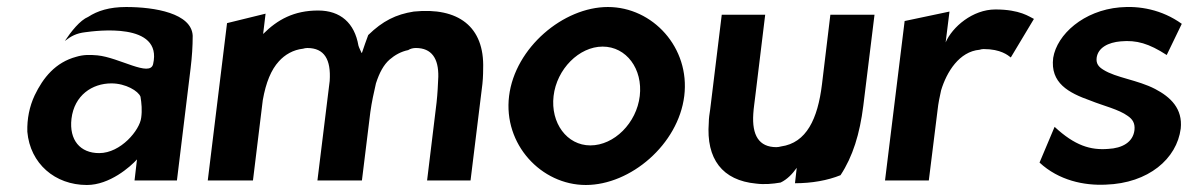

<svg xmlns="http://www.w3.org/2000/svg" viewBox="-20 -515 3412 548"><path d="M232 -467C208 -457 183 -425 165 -398C183 -412 198 -420 223 -423C253 -427 445 -453 417 -332C408 -294 320 -351 258 -357C236 -359 218 -359 198 -353C138 -337 103 -293 79 -243C64 -211 57 -176 58 -139C66 -48 137 13 228 13C293 13 352 -39 371 -60L364 0H485L524 -320C528 -353 530 -383 530 -413C527 -477 422 -495 340 -495C292 -495 258 -484 232 -467ZM263 -78C209 -78 177 -115 184 -176C192 -243 243 -277 298 -277C339 -277 375 -255 381 -239C384 -221 386 -200 383 -179C379 -144 325 -78 263 -78Z M731 -418 738 -476 628 -449 573 0H702L730 -229C739 -280 754 -316 776 -340C793 -359 817 -373 845 -376C848 -377 853 -378 857 -378C906 -378 925 -345 921 -284L886 0H1013L1037 -195C1041 -224 1047 -251 1053 -277C1063 -308 1075 -330 1092 -345C1107 -358 1125 -368 1145 -372C1151 -376 1159 -378 1167 -378C1212 -378 1232 -348 1231 -296C1230 -274 1229 -249 1226 -222L1199 0H1323L1355 -260C1358 -281 1359 -300 1359 -319C1363 -439 1288 -495 1161 -482C1110 -474 1072 -455 1031 -415C1025 -399 1019 -382 1013 -364H1012C1009 -371 1005 -378 1003 -385C992 -449 952 -485 888 -485C819 -485 772 -459 731 -418Z M1560 -241C1569 -318 1633 -382 1700 -382C1768 -382 1815 -318 1806 -241C1797 -164 1733 -100 1665 -100C1598 -100 1551 -164 1560 -241ZM1433 -241C1416 -103 1525 13 1652 13C1780 13 1916 -103 1933 -241C1950 -379 1843 -495 1715 -495C1588 -495 1450 -379 1433 -241Z M2040 -473 2007 -203C2005 -190 2003 -177 2003 -165C1995 -61 2042 0 2138 9C2161 12 2185 10 2208 6C2227 -3 2242 -19 2254 -36L2249 8C2297 8 2342 0 2379 -15C2414 -68 2434 -133 2444 -213L2476 -473H2350L2326 -274C2314 -176 2282 -107 2209 -97C2205 -96 2201 -95 2196 -95C2146 -95 2126 -129 2130 -190C2131 -207 2134 -225 2136 -243L2164 -473Z M2931 -461C2918 -467 2892 -488 2821 -488C2756 -488 2698 -438 2679 -394L2690 -482L2562 -455L2506 0H2631L2656 -201C2658 -220 2662 -239 2666 -257C2682 -310 2718 -368 2776 -373C2779 -374 2783 -375 2787 -375C2837 -375 2857 -357 2865 -351Z M2947 -51C3002 0 3074 15 3136 12C3258 8 3339 -62 3350 -148C3356 -205 3321 -238 3277 -261C3227 -287 3165 -293 3129 -316C3116 -324 3108 -333 3110 -350C3114 -379 3143 -394 3179 -397C3224 -401 3259 -391 3310 -358L3353 -447C3296 -488 3231 -499 3176 -494C3073 -485 2997 -417 2986 -350C2977 -278 3030 -250 3092 -228C3129 -213 3173 -203 3199 -184C3212 -175 3220 -164 3218 -144C3214 -109 3183 -92 3143 -90C3093 -86 3048 -99 2990 -153Z"/></svg>

Font: Bluebird
Style: NrwObl
Weight: 400
Designer: Jasper
Foundry: Cannot Into Space Fonts
Version: Version 0.98